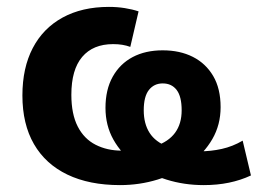

<svg xmlns="http://www.w3.org/2000/svg" viewBox="-20 -526 748 557"><path d="M328 11Q239 11 175.5 -19.5Q112 -50 78.5 -108Q45 -166 45 -249Q45 -329 75 -386.5Q105 -444 161.5 -475Q218 -506 296 -506Q320 -506 342 -502.5Q364 -499 382 -493L358 -390Q347 -394 335 -396Q323 -398 308 -398Q250 -398 218.5 -361Q187 -324 187 -251Q187 -195 205.5 -159Q224 -123 257.5 -106Q291 -89 333 -89Q392 -89 430.5 -102Q469 -115 488 -141Q507 -167 507 -206Q507 -246 492.5 -265Q478 -284 452 -284Q427 -284 412 -265Q397 -246 397 -206Q397 -167 414 -140.5Q431 -114 467 -100.5Q503 -87 559 -87Q592 -87 623.5 -94Q655 -101 684 -118L708 -17Q678 -3 644 4Q610 11 571 11Q514 11 463 -5Q412 -21 372 -50.5Q332 -80 309 -121Q286 -162 286 -213Q286 -266 307 -303.5Q328 -341 365 -360.5Q402 -380 452 -380Q502 -380 539.5 -361Q577 -342 598.5 -305.5Q620 -269 620 -215Q620 -164 596 -122.5Q572 -81 530.5 -51Q489 -21 437 -5Q385 11 328 11Z"/></svg>

Font: Nunito Sans 10pt SemiCondensed ExtraBold
Style: Regular
Weight: 800
Width: 4
Designer: Vernon Adams
Foundry: Vernon Adams
Version: Version 3.101;gftools[0.9.27]